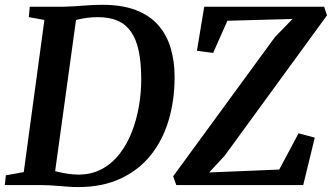

<svg xmlns="http://www.w3.org/2000/svg" viewBox="-28 -771 1382 800"><path d="M96 -743H238Q277.5 -744 318.2 -747.5Q359 -751 399 -751Q481 -751 538.5 -728.8Q596 -706.5 631.5 -666Q667 -625.5 683.2 -570.5Q699.5 -515.5 699.5 -450.5Q699.5 -352 674.2 -268.2Q649 -184.5 598.5 -122.5Q548 -60.5 472.5 -26Q397 8.5 297 8.5Q278 8.5 258.5 7Q239 5.5 218.8 4Q198.5 2.5 179 1.2Q159.5 0 140.5 0H-8L-3.5 -40.5L71 -54L157 -688L92 -699.5ZM197 -23.5 182 -64.5Q190.5 -60.5 210.8 -55.5Q231 -50.5 254.8 -47Q278.5 -43.5 298.5 -43.5Q354 -43.5 397 -67Q440 -90.5 471 -130.8Q502 -171 521.8 -222.2Q541.5 -273.5 551 -329.5Q560.5 -385.5 560.5 -440Q560.5 -508.5 550.2 -557.8Q540 -607 518.2 -638.2Q496.5 -669.5 462.5 -684.5Q428.5 -699.5 380.5 -699.5Q357.5 -699.5 337.5 -697Q317.5 -694.5 302.2 -691Q287 -687.5 277.5 -684L292.5 -715ZM706.5 0 693.5 -36.5 1118 -617 1191 -692 919.5 -684.5 860 -550.5 792.5 -559.5 823 -743H1322.5L1334.5 -707L908 -122L843.5 -52.5L1135.5 -64.5L1216 -215.5L1283.5 -197.5L1235.5 0Z"/></svg>

Font: Merriweather 36pt SemiBold
Style: Italic
Weight: 600
Italic angle: -7.8°
Version: Version 2.101